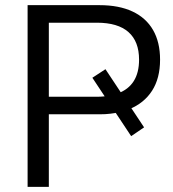

<svg xmlns="http://www.w3.org/2000/svg" viewBox="-20 -725 673 745"><path d="M87.1 0V-705H366Q441.9 -705 494.3 -680.3Q546.7 -655.7 573.9 -608.5Q601.1 -561.4 601.1 -493.5Q601.1 -421.4 570.1 -373Q539 -324.6 481.4 -301.3L482.6 -316L539.1 -230.8L488.9 -196.7L422.1 -297.5L442.6 -289.6Q426.8 -286 408.2 -283.8Q389.6 -281.5 366 -281.5H169.5V0ZM169.5 -349.6H356.1Q369.5 -349.6 381 -350.7Q392.5 -351.7 403.8 -353.3L392.6 -341.5L338.4 -423.3L389.2 -456.5L454 -358.7L437.2 -362.5Q519.6 -392.7 519.6 -493.5Q519.6 -564.1 478.5 -600.5Q437.4 -636.9 356.1 -636.9H169.5Z"/></svg>

Font: Nunito Sans 12pt ExtraLight
Style: Regular
Weight: 200
Designer: Vernon Adams
Foundry: Vernon Adams
Version: Version 3.101;gftools[0.9.27]